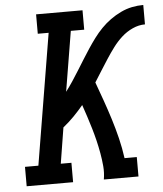

<svg xmlns="http://www.w3.org/2000/svg" viewBox="-53 -781 705 828"><g transform="rotate(-5 300.0 -367.5)"><path d="M29 0V-84H87L181 -651H134V-735H335V-651H277L234 -391Q250 -412 264.5 -434Q279 -456 293 -478.5Q307 -501 321 -523.5Q335 -546 349.5 -568Q364 -590 380 -611.5Q396 -633 414.5 -652Q433 -671 454.5 -686.5Q476 -702 500 -713.5Q524 -725 548.5 -730Q573 -735 598 -735V-651Q571 -651 544.5 -639Q518 -627 496.5 -607.5Q475 -588 457.5 -564.5Q440 -541 424.5 -517Q409 -493 393.5 -468.5Q378 -444 363 -420Q378 -379 392.5 -338Q407 -297 420 -255.5Q433 -214 443.5 -171Q454 -128 460 -84H513V0H363Q368 -29 365.5 -57.5Q363 -86 358 -114Q353 -142 346.5 -169Q340 -196 332 -223Q324 -250 315.5 -276Q307 -302 298 -328Q278 -304 256 -281.5Q234 -259 209 -239L184 -84H230V0Z"/></g></svg>

Font: Iosevka Curly Slab MdEx
Style: Italic
Weight: 500
Width: 7
Italic angle: -9°
Monospace: yes
Designer: Belleve Invis
Foundry: Belleve Invis
Version: Version 11.0.0; ttfautohint (v1.8.3)